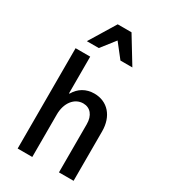

<svg xmlns="http://www.w3.org/2000/svg" viewBox="-239 -1118 1078 1228"><g transform="rotate(30 300.0 -504.0)"><path d="M99 0H207V-314C207 -399 254 -460 319 -460C371 -460 404 -420 404 -356V0H512V-365C512 -477 447 -550 349 -550C288 -550 240 -521 211 -470H207V-741H99ZM139 -816H227L307 -918L387 -816H475L358 -1008H256Z"/></g></svg>

Font: CommitMono
Style: 600Regular
Weight: 600
Monospace: yes
Designer: Eigil Nikolajsen
Foundry: Eigil Nikolajsen
Version: Version 1.143